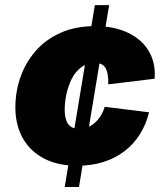

<svg xmlns="http://www.w3.org/2000/svg" viewBox="-20 -748 639 768"><path d="M238.8 0 359.4 -727.5H416.5L295.9 0ZM289.1 -85Q211.4 -85 156 -114Q100.6 -143.1 71 -195.6Q41.5 -248 41.5 -318.4Q41.5 -380.4 61.5 -438.5Q81.5 -496.6 121.6 -543Q161.6 -589.4 221.7 -616.5Q281.7 -643.6 361.3 -643.6Q417.5 -643.6 462.6 -628.7Q507.8 -613.8 539.6 -586.2Q571.3 -558.6 586.7 -519.8Q602.1 -481 598.6 -433.1L413.1 -410.6Q413.6 -430.7 411.4 -446.5Q409.2 -462.4 403.3 -473.6Q397.5 -484.9 387 -490.5Q376.5 -496.1 360.4 -496.1Q327.1 -496.1 303.7 -478Q280.3 -460 266.1 -430.9Q252 -401.9 245.4 -369.9Q238.8 -337.9 238.8 -310.1Q238.8 -284.7 244.9 -267.1Q251 -249.5 263.9 -241Q276.9 -232.4 296.4 -232.4Q313 -232.4 328.6 -238.3Q344.2 -244.1 357.7 -255.4Q371.1 -266.6 381.8 -283.2Q392.6 -299.8 398.9 -320.8L576.2 -298.8Q564 -249.5 539.1 -210.2Q514.2 -170.9 477.3 -142.8Q440.4 -114.7 393.1 -99.9Q345.7 -85 289.1 -85Z"/></svg>

Font: Inter 17pt Black
Style: Italic
Weight: 900
Italic angle: -9.3988°
Version: Version 4.001;git-66647c0bb